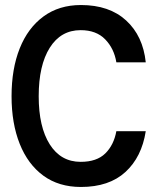

<svg xmlns="http://www.w3.org/2000/svg" viewBox="-20 -732 640 764"><path d="M302 12Q214 12 152.5 -33Q91 -78 58.5 -159.5Q26 -241 26 -349Q26 -458 58.5 -539.5Q91 -621 153 -666.5Q215 -712 302 -712Q415 -712 482 -650.5Q549 -589 560 -484H443Q434 -539 398.5 -575.5Q363 -612 301 -612Q222 -612 178 -542Q134 -472 134 -349Q134 -227 178 -157.5Q222 -88 301 -88Q365 -88 399 -121.5Q433 -155 443 -210H560Q544 -107 479 -47.5Q414 12 302 12Z"/></svg>

Font: DM Mono Medium
Style: Regular
Weight: 500
Designer: Colophon Foundry
Foundry: Colophon Foundry
Version: Version 1.000; ttfautohint (v1.8.2.53-6de2)